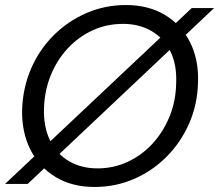

<svg xmlns="http://www.w3.org/2000/svg" viewBox="-28 -732 872 764"><path d="M-8 0 735 -700H824L82 0ZM348 12Q259 12 193.5 -27.5Q128 -67 93 -136.5Q58 -206 60 -296Q63 -383 95.5 -458.5Q128 -534 185 -591Q242 -648 316 -680Q390 -712 473 -712Q562 -712 627.5 -673Q693 -634 728 -564.5Q763 -495 760 -405Q758 -317 725 -241.5Q692 -166 635.5 -109Q579 -52 505.5 -20Q432 12 348 12ZM360 -62Q424 -62 480 -88Q536 -114 578.5 -160Q621 -206 646.5 -268Q672 -330 673 -402Q676 -475 650 -527.5Q624 -580 575 -608.5Q526 -637 461 -637Q397 -637 341 -611.5Q285 -586 242 -540Q199 -494 174 -432.5Q149 -371 147 -300Q145 -227 171 -173.5Q197 -120 246 -91Q295 -62 360 -62Z"/></svg>

Font: DM Sans 18pt
Style: Italic
Weight: 400
Italic angle: -10°
Designer: Colophon Foundry, Jonny Pinhorn
Foundry: Colophon Foundry
Version: Version 4.004;gftools[0.9.30]